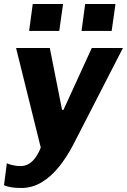

<svg xmlns="http://www.w3.org/2000/svg" viewBox="-43 -750 632 956"><path d="M63 186Q35 186 13 182.5Q-9 179 -23 172L-9 63Q1 68 20.5 72.5Q40 77 58 77Q82 77 100.5 66Q119 55 134 34Q149 13 160 -15L37 -511H205L266 -203H273L414 -511H569L322 -30Q291 30 252 79Q213 128 165.5 157Q118 186 63 186ZM102 -596 120 -730H271L252 -596ZM363 -596 381 -730H532L513 -596Z"/></svg>

Font: Chivo Medium
Style: Bold Italic
Weight: 700
Italic angle: -8.05°
Version: Version 2.002